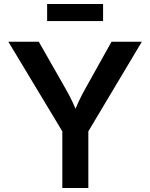

<svg xmlns="http://www.w3.org/2000/svg" viewBox="-20 -935 747 955"><path d="M290 0V-281.7L21.5 -727.5H172.9L303.2 -499Q323.7 -463.9 339.8 -429.9Q356 -396 373 -349.6H338.9Q355.5 -396.5 371.6 -430.7Q387.7 -464.8 407.2 -499L534.7 -727.5H685.5L419.4 -281.7V0ZM492.7 -915V-830.1H214.4V-915Z"/></svg>

Font: Inter 17pt SemiBold
Style: Regular
Weight: 600
Version: Version 4.001;git-66647c0bb